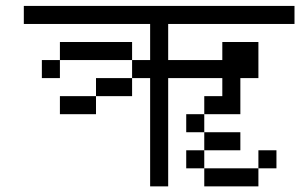

<svg xmlns="http://www.w3.org/2000/svg" viewBox="-20 -708 1040 665"><path d="M1000 -625H562.5V-500H750V-562.5H875V-437.5H812.5V-312.5H687.5V-375H750V-437.5H562.5V-62.5H500V-437.5H437.5V-500H500V-625H62.5V-687.5H1000ZM125 -500H187.5V-437.5H125ZM187.5 -375H312.5V-312.5H187.5ZM187.5 -562.5H437.5V-500H187.5ZM312.5 -437.5H437.5V-375H312.5ZM625 -187.5H687.5V-125H625ZM625 -312.5H687.5V-250H625ZM687.5 -125H875V-62.5H687.5ZM687.5 -250H812.5V-187.5H687.5ZM875 -187.5H937.5V-125H875Z"/></svg>

Font: ChillBitmapSE 16px
Style: Regular
Weight: 400
Designer: Designed by Warren2060
Foundry: ChillType
Version: Version 1.000